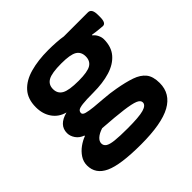

<svg xmlns="http://www.w3.org/2000/svg" viewBox="-188 -698 1077 1077"><g transform="rotate(-45 350.0 -159.5)"><path d="M337 212Q175 212 107 180.5Q39 149 39 81Q39 51 55.5 26Q72 1 97 -17Q122 -35 147 -44L148 -48Q119 -58 103.5 -80.5Q88 -103 88 -127Q88 -190 168 -211Q121 -223 94 -261Q67 -299 67 -353Q67 -418 102 -457Q137 -496 199.5 -513.5Q262 -531 342 -531Q373 -531 405 -529Q437 -527 459 -523H650Q680 -523 680 -473V-456Q680 -409 656 -409Q653 -409 637 -410.5Q621 -412 603.5 -414Q586 -416 578 -418L576 -414Q590 -404 598.5 -386.5Q607 -369 607 -353Q607 -293 575 -255.5Q543 -218 486 -200.5Q429 -183 353 -183Q295 -183 267 -179.5Q239 -176 231 -169Q223 -162 223 -151Q223 -139 243 -133.5Q263 -128 297 -124.5Q331 -121 373.5 -118Q416 -115 460 -107Q523 -96 566.5 -81Q610 -66 632.5 -38Q655 -10 655 42Q655 127 578 169.5Q501 212 337 212ZM342 -288Q413 -288 440 -304.5Q467 -321 467 -357Q467 -393 440 -409.5Q413 -426 342 -426Q266 -426 236.5 -409.5Q207 -393 207 -357Q207 -321 236.5 -304.5Q266 -288 342 -288ZM348 95Q439 95 475 84.5Q511 74 511 52Q511 35 487 25Q463 15 405.5 7.5Q348 0 247 -7Q216 3 199.5 18Q183 33 183 50Q183 67 197.5 77Q212 87 248 91Q284 95 348 95Z"/></g></svg>

Font: Asap Expanded
Style: Bold
Weight: 700
Width: 7
Designer: Pablo Cosgaya
Foundry: Omnibus-Type
Version: Version 3.001; ttfautohint (v1.8.4.7-5d5b)